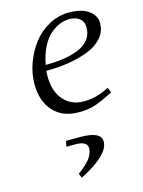

<svg xmlns="http://www.w3.org/2000/svg" viewBox="-115 -520 663 890"><g transform="rotate(-15 216.5 -74.5)"><path d="M64.9 -172.9Q64.9 -222.2 82.8 -271.7Q100.6 -321.3 131.3 -361.6Q162.1 -401.9 207.8 -427Q253.4 -452.1 304.2 -452.1Q363.3 -452.1 397.7 -428.5Q432.1 -404.8 432.1 -367.2Q432.1 -328.1 406.7 -298.3Q381.3 -268.6 337.9 -251.5Q294.4 -234.4 243.2 -226.1Q191.9 -217.8 133.8 -217.8Q132.8 -205.6 132.8 -191.9Q132.8 -120.1 169.2 -78.1Q205.6 -36.1 265.1 -36.1Q299.8 -36.1 327.6 -43.9Q355.5 -51.8 389.2 -67.9L397.9 -43.9Q343.8 -15.6 310.1 -4.4Q276.4 6.8 231 6.8Q152.8 6.8 108.9 -41.7Q64.9 -90.3 64.9 -172.9ZM132.8 146 138.2 119.1H209Q306.2 119.1 306.2 167Q306.2 231.4 165 303.2L155.8 282.2Q197.3 252 215.1 227.8Q232.9 203.6 232.9 180.2Q232.9 146 176.8 146ZM138.2 -245.1Q188 -245.1 228.3 -251.5Q268.6 -257.8 300 -271.5Q331.5 -285.2 348.9 -308.6Q366.2 -332 366.2 -363.8Q366.2 -393.1 347.4 -407.5Q328.6 -421.9 298.8 -421.9Q274.9 -421.9 251.5 -412.4Q228 -402.8 205.3 -383.1Q182.6 -363.3 164.8 -327.6Q147 -292 138.2 -245.1Z"/></g></svg>

Font: Dehuti Alt
Style: Italic
Weight: 400
Version: Version 1.2